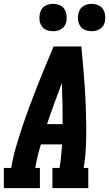

<svg xmlns="http://www.w3.org/2000/svg" viewBox="-35 -976 566 996"><path d="M-15 0V-105H23Q32 -159 47.5 -212Q63 -265 80.5 -317.5Q98 -370 117.5 -422.5Q137 -475 157.5 -527Q178 -579 199.5 -631Q221 -683 243 -735H387Q392 -683 396.5 -631Q401 -579 404.5 -527Q408 -475 410 -422.5Q412 -370 412.5 -317.5Q413 -265 410.5 -211.5Q408 -158 399 -105H423V0H237V-105H274Q279 -135 282 -166Q285 -197 287 -227H177Q168 -197 160.5 -166.5Q153 -136 148 -105H172V0ZM290 -332Q290 -386 289 -439.5Q288 -493 286 -546Q266 -493 246.5 -439.5Q227 -386 209 -332ZM440 -814Q423 -814 407.5 -820Q392 -826 382.5 -839Q373 -852 370.5 -868.5Q368 -885 371 -902Q373 -914 379 -925Q385 -936 395 -943Q405 -950 417 -953Q429 -956 440 -956Q457 -956 472.5 -950Q488 -944 497.5 -931Q507 -918 509.5 -901.5Q512 -885 510 -868Q508 -856 502 -845Q496 -834 485.5 -827Q475 -820 463.5 -817Q452 -814 440 -814ZM240 -814Q223 -814 207.5 -820Q192 -826 182.5 -839Q173 -852 170.5 -868.5Q168 -885 171 -902Q173 -914 179 -925Q185 -936 195 -943Q205 -950 217 -953Q229 -956 240 -956Q257 -956 272.5 -950Q288 -944 297.5 -931Q307 -918 309.5 -901.5Q312 -885 310 -868Q308 -856 302 -845Q296 -834 285.5 -827Q275 -820 263.5 -817Q252 -814 240 -814Z"/></svg>

Font: Iosevka Curly Slab XBdObl
Style: Regular
Weight: 800
Italic angle: -9°
Monospace: yes
Designer: Belleve Invis
Foundry: Belleve Invis
Version: Version 11.1.0; ttfautohint (v1.8.3)